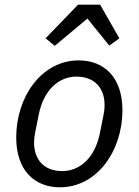

<svg xmlns="http://www.w3.org/2000/svg" viewBox="-20 -785 590 817"><path d="M312 -765 174 -622 213 -590 352 -706 445 -591 488 -622 406 -765ZM235 12C393 12 501 -143 501 -316C501 -456 423 -528 315 -528C157 -528 49 -373 49 -200C49 -60 127 12 235 12ZM245 -57C167 -57 125 -106 125 -178C125 -193 127 -208 130 -223L145 -298C166 -403 231 -459 305 -459C383 -459 425 -410 425 -338C425 -323 423 -308 420 -293L405 -218C384 -113 319 -57 245 -57Z"/></svg>

Font: Braiins Sans
Style: Italic
Weight: 400
Italic angle: -11.31°
Designer: Mike Abbink, Paul van der Laan, Pieter van Rosmalen, Jiri Chlebus, Lubos Buracinsky
Foundry: Bold Monday, Sudetype
Version: Version 1.000;hotconv 1.0.109;makeotfexe 2.5.65596